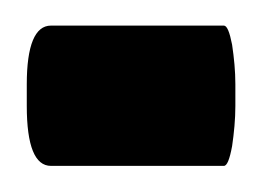

<svg xmlns="http://www.w3.org/2000/svg" viewBox="-41 -127 200 147"><path d="M130.4 0C132.8 0 134.8 -4.9 136.7 -15.1C138.2 -25.4 139.2 -35.6 139.2 -45.9V-62.5C139.2 -72.8 138.2 -82.5 136.7 -92.8C134.8 -102.5 132.8 -107.4 130.4 -107.4H-2C-14.2 -107.4 -20.5 -92.3 -20.5 -62.5V-45.9C-20.5 -15.1 -14.2 0 -2 0Z"/></svg>

Font: Samim Medium
Style: Regular
Weight: 500
Foundry: DejaVu fonts team - Redesigned by Saber Rastikerdar
Version: Version 4.0.5